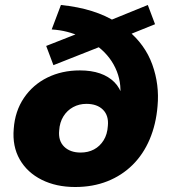

<svg xmlns="http://www.w3.org/2000/svg" viewBox="-20 -738 675 769"><path d="M281 11Q205 11 147 -18Q89 -47 59 -99.5Q29 -152 35 -222Q40 -293 76 -346Q112 -399 170 -427.5Q228 -456 300 -456Q346 -456 380.5 -444Q415 -432 438 -409Q461 -386 471 -350H461Q468 -411 442 -466Q416 -521 362 -559L399 -558L194 -477L165 -554L310 -611L304 -591Q278 -603 249 -610.5Q220 -618 187 -620L224 -718Q293 -711 348.5 -693.5Q404 -676 446 -649L417 -655L572 -718L601 -641L487 -595L490 -618Q561 -560 590 -479.5Q619 -399 611 -313Q605 -240 579.5 -180Q554 -120 511 -77.5Q468 -35 410 -12Q352 11 281 11ZM303 -127Q333 -127 356.5 -139.5Q380 -152 395 -176Q410 -200 412 -234Q416 -275 392.5 -298.5Q369 -322 326 -322Q297 -322 273 -309Q249 -296 234 -272Q219 -248 217 -215Q213 -174 237 -150.5Q261 -127 303 -127Z"/></svg>

Font: Nunito Sans 9pt Black
Style: Italic
Weight: 900
Italic angle: -9°
Version: Version 3.101;gftools[0.9.27]